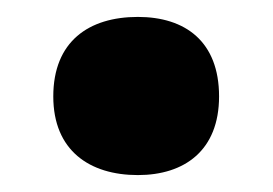

<svg xmlns="http://www.w3.org/2000/svg" viewBox="-20 -467 323 227"><path d="M43 -353C43 -289 86 -260 143 -260C198 -260 239 -289 239 -353C239 -418 199 -447 143 -447C85 -447 43 -418 43 -353Z"/></svg>

Font: Noto Sans Armenian SemiCondensed Black
Style: Regular
Weight: 900
Width: 4
Designer: Monotype Design Team
Foundry: Monotype Imaging Inc.
Version: Version 2.008